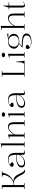

<svg xmlns="http://www.w3.org/2000/svg" viewBox="2468 -3253 1000 5976"><g transform="rotate(-90 2968.0 -265.0)"><path d="M622 15Q601 15 581 -0.5Q561 -16 537.5 -53Q514 -90 483 -152Q463 -194 441 -225.5Q419 -257 393 -280Q367 -303 334.5 -318.5Q302 -334 260 -344H196V-24L262 -10V0H68V-10L133 -24V-684L68 -698V-708H196V-357Q216 -357 235 -358Q254 -359 272 -359Q307 -361 339 -378Q371 -395 399 -423Q427 -451 448 -483Q469 -513 483.5 -543.5Q498 -574 505.5 -601Q513 -628 513 -648Q513 -672 495 -685Q477 -698 443 -698V-708H637V-698L574 -684Q574 -655 563.5 -619.5Q553 -584 534 -546Q515 -508 487 -473Q463 -443 433.5 -418.5Q404 -394 374 -377.5Q344 -361 315 -355V-350Q355 -347 387.5 -336.5Q420 -326 446 -306Q472 -286 493.5 -255.5Q515 -225 535 -182Q564 -119 584.5 -82Q605 -45 622.5 -27.5Q640 -10 656 -8Q666 -7 678 -11V-1Q668 6 658.5 9.5Q649 13 639.5 14Q630 15 622 15Z M994 -515Q1049 -515 1087 -500.5Q1125 -486 1150 -456.5Q1175 -427 1186.5 -382Q1198 -337 1198 -275V-36Q1198 -19 1206 -11Q1214 -3 1226 -3Q1240 -3 1257.5 -11Q1275 -19 1292 -31V-20Q1280 -9 1265.5 -1Q1251 7 1235 11Q1219 15 1204 15Q1172 15 1155 -4Q1138 -23 1138 -63Q1138 -90 1138 -102.5Q1138 -115 1138 -121.5Q1138 -128 1138 -135L1128 -141Q1110 -104 1081.5 -75Q1053 -46 1018.5 -26Q984 -6 947.5 4.5Q911 15 877 15Q840 15 810 3.5Q780 -8 762 -32Q744 -56 744 -93Q744 -178 843 -222Q942 -266 1138 -266Q1138 -349 1122.5 -400Q1107 -451 1071.5 -475Q1036 -499 976 -499Q935 -499 902.5 -491Q870 -483 852 -473Q834 -463 834 -455Q834 -450 841.5 -445Q849 -440 870 -431Q905 -416 905 -389Q905 -365 884 -352.5Q863 -340 835 -340Q808 -340 787.5 -352.5Q767 -365 767 -391Q767 -413 785.5 -435Q804 -457 836 -475.5Q868 -494 909 -504.5Q950 -515 994 -515ZM1138 -252Q1024 -252 948.5 -233Q873 -214 836 -179.5Q799 -145 799 -97Q799 -67 812.5 -48.5Q826 -30 848.5 -22Q871 -14 900 -14Q931 -14 966 -24.5Q1001 -35 1034.5 -56.5Q1068 -78 1095 -110.5Q1122 -143 1138 -186Z M1492 -20 1550 -10V0H1375V-10L1432 -20V-702H1367V-713L1492 -745Z M2218 -10V0H2029V-10L2092 -20V-346Q2092 -417 2066.5 -452.5Q2041 -488 1990 -488Q1958 -488 1926 -472Q1894 -456 1864.5 -429Q1835 -402 1810 -368Q1785 -334 1768 -298V-20L1832 -10V0H1650V-10L1708 -20V-472H1642V-483L1768 -515V-350L1776 -344Q1808 -398 1845.5 -436Q1883 -474 1925.5 -494.5Q1968 -515 2013 -515Q2049 -515 2075.5 -503.5Q2102 -492 2119 -469.5Q2136 -447 2144 -414Q2152 -381 2152 -338V-20Z M2391 -606Q2370 -606 2354.5 -613Q2339 -620 2330.5 -631.5Q2322 -643 2322 -658Q2322 -674 2330.5 -685.5Q2339 -697 2354.5 -703.5Q2370 -710 2391 -710Q2411 -710 2426.5 -703.5Q2442 -697 2451 -685.5Q2460 -674 2460 -658Q2460 -643 2451 -631.5Q2442 -620 2426.5 -613Q2411 -606 2391 -606ZM2310 0V-10L2367 -20V-472H2302V-483L2427 -515V-20L2485 -10V0Z M2851 -515Q2906 -515 2944 -500.5Q2982 -486 3007 -456.5Q3032 -427 3043.5 -382Q3055 -337 3055 -275V-36Q3055 -19 3063 -11Q3071 -3 3083 -3Q3097 -3 3114.5 -11Q3132 -19 3149 -31V-20Q3137 -9 3122.5 -1Q3108 7 3092 11Q3076 15 3061 15Q3029 15 3012 -4Q2995 -23 2995 -63Q2995 -90 2995 -102.5Q2995 -115 2995 -121.5Q2995 -128 2995 -135L2985 -141Q2967 -104 2938.5 -75Q2910 -46 2875.5 -26Q2841 -6 2804.5 4.5Q2768 15 2734 15Q2697 15 2667 3.5Q2637 -8 2619 -32Q2601 -56 2601 -93Q2601 -178 2700 -222Q2799 -266 2995 -266Q2995 -349 2979.5 -400Q2964 -451 2928.5 -475Q2893 -499 2833 -499Q2792 -499 2759.5 -491Q2727 -483 2709 -473Q2691 -463 2691 -455Q2691 -450 2698.5 -445Q2706 -440 2727 -431Q2762 -416 2762 -389Q2762 -365 2741 -352.5Q2720 -340 2692 -340Q2665 -340 2644.5 -352.5Q2624 -365 2624 -391Q2624 -413 2642.5 -435Q2661 -457 2693 -475.5Q2725 -494 2766 -504.5Q2807 -515 2851 -515ZM2995 -252Q2881 -252 2805.5 -233Q2730 -214 2693 -179.5Q2656 -145 2656 -97Q2656 -67 2669.5 -48.5Q2683 -30 2705.5 -22Q2728 -14 2757 -14Q2788 -14 2823 -24.5Q2858 -35 2891.5 -56.5Q2925 -78 2952 -110.5Q2979 -143 2995 -186Z M3563 0V-10L3628 -20V-688L3563 -698V-708H3757V-698L3691 -688V-15H3943Q3964 -15 3978.5 -26.5Q3993 -38 4002.5 -63Q4012 -88 4016 -129L4021 -256H4037L4064 0Z M4245 -606Q4224 -606 4208.5 -613Q4193 -620 4184.5 -631.5Q4176 -643 4176 -658Q4176 -674 4184.5 -685.5Q4193 -697 4208.5 -703.5Q4224 -710 4245 -710Q4265 -710 4280.5 -703.5Q4296 -697 4305 -685.5Q4314 -674 4314 -658Q4314 -643 4305 -631.5Q4296 -620 4280.5 -613Q4265 -606 4245 -606ZM4164 0V-10L4221 -20V-472H4156V-483L4281 -515V-20L4339 -10V0Z M4653 215Q4610 215 4569.5 204.5Q4529 194 4497.5 177Q4466 160 4447.5 138Q4429 116 4429 94Q4429 76 4438 63.5Q4447 51 4462 44.5Q4477 38 4495 38Q4523 38 4542 50.5Q4561 63 4561 86Q4561 101 4553.5 110.5Q4546 120 4536 126.5Q4526 133 4515.5 137.5Q4505 142 4498 146Q4491 150 4491 155Q4491 166 4512.5 176.5Q4534 187 4569.5 193.5Q4605 200 4645 200Q4708 200 4755 183.5Q4802 167 4827.5 137Q4853 107 4853 67Q4853 31 4833 6.5Q4813 -18 4770 -33.5Q4727 -49 4655.5 -55.5Q4584 -62 4480 -62V-77L4604 -182L4616 -173L4528 -96L4530 -88Q4613 -88 4676.5 -83Q4740 -78 4785 -66.5Q4830 -55 4858.5 -38Q4887 -21 4900 4Q4913 29 4913 61Q4913 110 4881 144.5Q4849 179 4791 197Q4733 215 4653 215ZM4673 -166Q4623 -166 4580.5 -177.5Q4538 -189 4507 -210Q4476 -231 4458.5 -261Q4441 -291 4441 -329Q4441 -370 4458.5 -404Q4476 -438 4507 -463Q4538 -488 4580.5 -501.5Q4623 -515 4674 -515Q4722 -515 4763.5 -501.5Q4805 -488 4837 -463.5Q4869 -439 4887 -405Q4905 -371 4905 -329Q4905 -295 4889.5 -265Q4874 -235 4844 -213Q4814 -191 4770.5 -178.5Q4727 -166 4673 -166ZM4674 -180Q4725 -180 4763.5 -198.5Q4802 -217 4823 -249.5Q4844 -282 4844 -325Q4844 -376 4823 -415.5Q4802 -455 4764 -478Q4726 -501 4674 -501Q4622 -501 4583 -478Q4544 -455 4523 -415.5Q4502 -376 4502 -325Q4502 -282 4523 -249.5Q4544 -217 4583 -198.5Q4622 -180 4674 -180ZM4760 -491 4707 -511Q4728 -512 4748 -515Q4768 -518 4788.5 -522Q4809 -526 4828.5 -530.5Q4848 -535 4866 -539Q4884 -543 4900 -547L4913 -505H4760Z M5592 -10V0H5418V-10L5474 -20V-346Q5474 -417 5448.5 -452.5Q5423 -488 5371 -488Q5340 -488 5308 -472Q5276 -456 5246 -429Q5216 -402 5191 -368Q5166 -334 5149 -298V-20L5205 -10V0H5032V-10L5089 -20V-702H5024V-713L5149 -745V-350L5157 -344Q5189 -398 5226.5 -436Q5264 -474 5306.5 -494.5Q5349 -515 5394 -515Q5431 -515 5457.5 -503.5Q5484 -492 5501 -469.5Q5518 -447 5526 -414Q5534 -381 5534 -338V-20Z M5793 15Q5755 15 5738.5 -9.5Q5722 -34 5722 -86V-480H5646V-490L5722 -500L5770 -664H5782V-503L5895 -490V-480H5782V-69Q5782 -35 5790.5 -20.5Q5799 -6 5816 -6Q5837 -6 5856 -22Q5875 -38 5895 -62L5901 -53Q5892 -41 5880 -29.5Q5868 -18 5854 -7.5Q5840 3 5824.5 9Q5809 15 5793 15Z"/></g></svg>

Font: Kalnia Light
Style: Regular
Weight: 300
Designer: Frida Medrano
Foundry: Frida Medrano
Version: Version 1.105